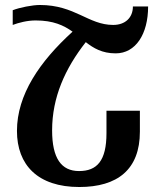

<svg xmlns="http://www.w3.org/2000/svg" viewBox="-20 -740 642 770"><path d="M31 -640C55 -649 89 -658 123 -658C194 -658 236 -638 271 -613C139 -493 48 -360 48 -215C48 -78 132 10 298 10C451 10 541 -60 541 -212V-296H407V-206C407 -95 369 -54 297 -54C226 -54 189 -105 189 -217C189 -350 241 -465 324 -571C355 -547 389 -526 444 -526C524 -526 574 -603 574 -714H513C513 -669 482 -640 434 -640C334 -640 281 -720 140 -720C110 -720 59 -710 31 -699Z"/></svg>

Font: Noto Serif Armenian Condensed
Style: Bold
Weight: 700
Width: 3
Designer: Monotype Design Team
Foundry: Monotype Imaging Inc.
Version: Version 2.008